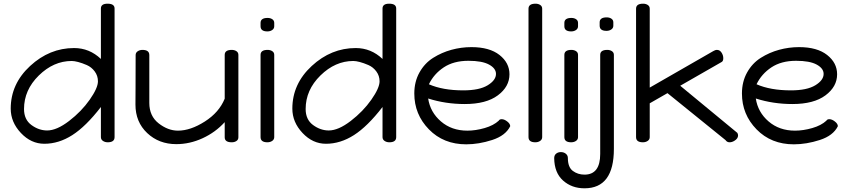

<svg xmlns="http://www.w3.org/2000/svg" viewBox="-20 -770 4593 1039"><path d="M38 -182Q38 -316 143 -413Q248 -510 381 -510Q464 -510 526 -451V-724Q526 -750 562 -750Q600 -750 600 -724V-28Q600 0 563 0Q548 0 537 -7.5Q526 -15 526 -28V-191Q445 -86 371.5 -39Q298 8 220 8Q148 8 93 -50.5Q38 -109 38 -182ZM110 -180Q110 -123 150 -93.5Q190 -64 235 -64Q287 -64 354 -115.5Q421 -167 465.5 -230.5Q510 -294 510 -330Q510 -360 492.5 -383.5Q475 -407 449.5 -418Q424 -429 403 -434.5Q382 -440 368 -440Q270 -440 190 -361.5Q110 -283 110 -180Z M713 -204Q713 -213 713.5 -293.5Q714 -374 714 -472Q714 -485 725 -492.5Q736 -500 751 -500Q788 -500 788 -472V-213Q788 -142 838.5 -102.5Q889 -63 943 -63Q1011 -63 1088.5 -112.5Q1166 -162 1196 -236V-473Q1196 -500 1234 -500Q1249 -500 1259.5 -493Q1270 -486 1270 -473V-27Q1270 -14 1259.5 -7Q1249 0 1234 0Q1196 0 1196 -27V-109Q1146 -54 1076.5 -22Q1007 10 934 10Q840 10 776.5 -50Q713 -110 713 -204Z M1390 -28V-473Q1390 -500 1428 -500Q1443 -500 1453.5 -493Q1464 -486 1464 -473V-28Q1464 -15 1453 -7.5Q1442 0 1427 0Q1390 0 1390 -28ZM1390 -628V-646Q1390 -673 1428 -673Q1443 -673 1453.5 -666Q1464 -659 1464 -646V-628Q1464 -615 1453 -607.5Q1442 -600 1427 -600Q1390 -600 1390 -628Z M1562 -182Q1562 -316 1667 -413Q1772 -510 1905 -510Q1988 -510 2050 -451V-724Q2050 -750 2086 -750Q2124 -750 2124 -724V-28Q2124 0 2087 0Q2072 0 2061 -7.5Q2050 -15 2050 -28V-191Q1969 -86 1895.5 -39Q1822 8 1744 8Q1672 8 1617 -50.5Q1562 -109 1562 -182ZM1634 -180Q1634 -123 1674 -93.5Q1714 -64 1759 -64Q1811 -64 1878 -115.5Q1945 -167 1989.5 -230.5Q2034 -294 2034 -330Q2034 -360 2016.5 -383.5Q1999 -407 1973.5 -418Q1948 -429 1927 -434.5Q1906 -440 1892 -440Q1794 -440 1714 -361.5Q1634 -283 1634 -180Z M2222 -264Q2222 -328 2250 -378Q2278 -428 2324 -457Q2370 -486 2423 -500.5Q2476 -515 2531 -515Q2629 -515 2683 -472.5Q2737 -430 2737 -368Q2737 -301 2674 -254Q2611 -207 2495 -207Q2391 -207 2297 -237Q2308 -163 2366 -113Q2424 -63 2509 -63Q2554 -63 2602.5 -77Q2651 -91 2679 -117Q2683 -125 2695 -125Q2709 -125 2725 -112.5Q2741 -100 2741 -87Q2716 -36 2643.5 -12.5Q2571 11 2503 11Q2380 11 2301 -70Q2222 -151 2222 -264ZM2301 -314Q2376 -281 2487 -281Q2574 -281 2619 -308.5Q2664 -336 2664 -370Q2664 -400 2626.5 -420.5Q2589 -441 2515 -441Q2435 -441 2381.5 -405.5Q2328 -370 2301 -314Z M2840 -28V-723Q2840 -750 2878 -750Q2893 -750 2903.5 -743Q2914 -736 2914 -723V-28Q2914 -15 2903 -7.5Q2892 0 2877 0Q2840 0 2840 -28Z M3034 -28V-473Q3034 -500 3072 -500Q3087 -500 3097.5 -493Q3108 -486 3108 -473V-28Q3108 -15 3097 -7.5Q3086 0 3071 0Q3034 0 3034 -28ZM3034 -628V-646Q3034 -673 3072 -673Q3087 -673 3097.5 -666Q3108 -659 3108 -646V-628Q3108 -615 3097 -607.5Q3086 -600 3071 -600Q3034 -600 3034 -628Z M2979 86Q2979 70 2989.5 61.5Q3000 53 3015 53Q3031 53 3042 62Q3053 71 3053 85Q3053 135 3080 155Q3107 175 3143 175Q3228 175 3228 63V-473Q3228 -500 3266 -500Q3281 -500 3291.5 -493Q3302 -486 3302 -473V36Q3302 249 3143 249Q3074 249 3027 207Q2980 165 2979 86ZM3225 -631V-649Q3225 -676 3263 -676Q3278 -676 3288.5 -669Q3299 -662 3299 -649V-631Q3299 -618 3288 -610.5Q3277 -603 3262 -603Q3225 -603 3225 -631Z M3422 -28V-723Q3422 -750 3460 -750Q3475 -750 3485.5 -743Q3496 -736 3496 -723V-296L3839 -493Q3850 -500 3860 -500Q3875 -500 3884.5 -485.5Q3894 -471 3894 -455Q3894 -440 3886 -435L3661 -306L3970 -51Q3974 -44 3974 -37Q3974 -20 3954 -8Q3941 0 3928 0Q3914 0 3906 -12L3592 -266L3496 -211V-28Q3496 -15 3485 -7.5Q3474 0 3459 0Q3422 0 3422 -28Z M3995 -264Q3995 -328 4023 -378Q4051 -428 4097 -457Q4143 -486 4196 -500.5Q4249 -515 4304 -515Q4402 -515 4456 -472.5Q4510 -430 4510 -368Q4510 -301 4447 -254Q4384 -207 4268 -207Q4164 -207 4070 -237Q4081 -163 4139 -113Q4197 -63 4282 -63Q4327 -63 4375.5 -77Q4424 -91 4452 -117Q4456 -125 4468 -125Q4482 -125 4498 -112.5Q4514 -100 4514 -87Q4489 -36 4416.5 -12.5Q4344 11 4276 11Q4153 11 4074 -70Q3995 -151 3995 -264ZM4074 -314Q4149 -281 4260 -281Q4347 -281 4392 -308.5Q4437 -336 4437 -370Q4437 -400 4399.5 -420.5Q4362 -441 4288 -441Q4208 -441 4154.5 -405.5Q4101 -370 4074 -314Z"/></svg>

Font: Happy Monkey
Style: Regular
Weight: 400
Version: Version 1.001